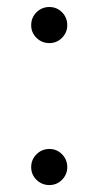

<svg xmlns="http://www.w3.org/2000/svg" viewBox="-20 -531 285 556"><path d="M70.3 -46.9Q70.3 -68.8 85.7 -84.2Q101.1 -99.6 123 -99.6Q144.5 -99.6 159.7 -84.2Q174.8 -68.8 174.8 -46.9Q174.8 -25.9 159.7 -10.5Q144.5 4.9 123 4.9Q101.1 4.9 85.7 -10.3Q70.3 -25.4 70.3 -46.9ZM70.3 -458Q70.3 -480 85.7 -495.4Q101.1 -510.7 123 -510.7Q144.5 -510.7 159.7 -495.4Q174.8 -480 174.8 -458Q174.8 -437 159.7 -421.6Q144.5 -406.2 123 -406.2Q101.1 -406.2 85.7 -421.4Q70.3 -436.5 70.3 -458Z"/></svg>

Font: Pretendard Light
Style: Regular
Weight: 300
Designer: Base glyphs from Inter by Rasmus Andersson; Hangeul glyphs from Noto Sans CJK(Source Han Sans) by Jang Soo-young and Kan
Foundry: Kil Hyung-jin
Version: Version 1.309